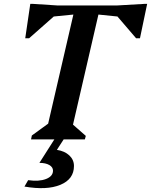

<svg xmlns="http://www.w3.org/2000/svg" viewBox="-20 -718 778 989"><path d="M140 0 144 -20 228 -81 358 -643 257 -633 130 -521H110L136 -698H150L274 -690H585L724 -698H738L701 -521H681L585 -633L487 -643L356 -76L422 -18L417 0ZM106 243 125 210Q181 218 217 204Q253 190 253 161Q253 143 234 132Q215 121 183 121L267 -11H315L273 54Q313 60 337 82.5Q361 105 361 137Q361 205 291 234Q221 263 106 243Z"/></svg>

Font: Platypi Medium
Style: Italic
Weight: 500
Italic angle: -13°
Designer: David Sargent
Foundry: Bolt Cutter Type
Version: Version 1.200; ttfautohint (v1.8.4.7-5d5b)